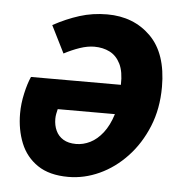

<svg xmlns="http://www.w3.org/2000/svg" viewBox="-43 -550 579 604"><g transform="rotate(5 246.0 -248.0)"><path d="M194 12Q134.2 12 97.1 -13.1Q59.9 -38.2 42.8 -80.6Q25.8 -122.9 25.8 -174Q25.8 -204.7 33.1 -237.3Q40.4 -270 50 -291H333.9Q335.1 -332.4 322.9 -357Q310.6 -381.6 289.2 -392.4Q267.8 -403.2 240.4 -403.2Q219.3 -403.2 194.5 -394.8Q169.7 -386.3 145.4 -373.4L102.4 -459.4Q143.8 -482 185 -495Q226.2 -508 272.2 -508Q355.6 -508 409.4 -454.7Q463.2 -401.4 463.2 -295.6Q463.2 -226.6 440.1 -170.3Q417.1 -114 378.5 -73Q340 -32 292.1 -10Q244.2 12 194 12ZM209.4 -93.3Q232.2 -93.3 253.9 -104.1Q275.6 -114.9 293.7 -138Q311.8 -161.1 323.2 -197.5H142.6Q140.7 -190.2 139.2 -182.2Q137.7 -174.2 137.7 -166.5Q137.7 -145.8 145.4 -129.3Q153 -112.7 169 -103Q185 -93.3 209.4 -93.3Z"/></g></svg>

Font: Source Sans Variable
Style: Italic
Weight: 200
Italic angle: -11°
Designer: Paul D. Hunt
Foundry: Adobe Systems Incorporated
Version: Version 3.006;hotconv 1.0.111;makeotfexe 2.5.65597